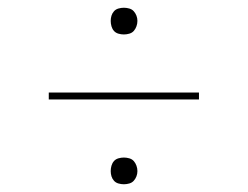

<svg xmlns="http://www.w3.org/2000/svg" viewBox="-20 -588 640 496"><path d="M300 -499Q293 -499 286 -501Q279 -503 274.5 -508Q270 -513 268 -520Q266 -527 266 -534Q266 -541 268 -547.5Q270 -554 274.5 -559Q279 -564 286 -566Q293 -568 300 -568Q307 -568 314 -566Q321 -564 325.5 -559Q330 -554 332.5 -547.5Q335 -541 335 -534Q335 -527 332.5 -520Q330 -513 325.5 -508Q321 -503 314 -501Q307 -499 300 -499ZM106 -331V-349H494V-331ZM300 -112Q293 -112 286 -114Q279 -116 274.5 -121Q270 -126 268 -132.5Q266 -139 266 -146Q266 -153 268 -160Q270 -167 274.5 -172Q279 -177 286 -179Q293 -181 300 -181Q307 -181 314 -179Q321 -177 325.5 -172Q330 -167 332.5 -160Q335 -153 335 -146Q335 -139 332.5 -132.5Q330 -126 325.5 -121Q321 -116 314 -114Q307 -112 300 -112Z"/></svg>

Font: Iosevka Curly Slab ThEx
Style: Regular
Weight: 100
Width: 7
Monospace: yes
Designer: Belleve Invis
Foundry: Belleve Invis
Version: Version 11.1.0; ttfautohint (v1.8.3)